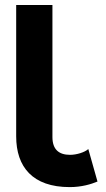

<svg xmlns="http://www.w3.org/2000/svg" viewBox="-20 -743 430 776"><path d="M261.7 13.2C310.1 13.2 348.1 1.5 374 -9.3L336.9 -140.6C322.3 -127.4 289.6 -117.2 263.2 -117.2C217.3 -117.2 191.9 -139.6 191.9 -189V-722.7H45.4V-191.9C45.4 -68.4 111.8 13.2 261.7 13.2Z"/></svg>

Font: Giphurs ExtraBold
Style: Regular
Weight: 800
Version: Version 1.000